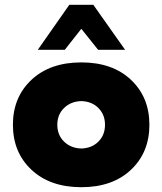

<svg xmlns="http://www.w3.org/2000/svg" viewBox="-20 -770 676 800"><path d="M250 -562.5H137.5L268.8 -750H368.8L501.2 -562.5H388.8L318.8 -650ZM525.6 -62.5Q448.8 10 318.8 10Q188.8 10 111.2 -62.5Q33.8 -135 33.8 -250Q33.8 -365 111.2 -437.5Q188.8 -510 318.8 -510Q448.8 -510 525.6 -437.5Q602.5 -365 602.5 -250Q602.5 -135 525.6 -62.5ZM318.8 -151.2Q362.5 -152.5 390 -180Q417.5 -207.5 417.5 -250Q417.5 -292.5 390 -320Q362.5 -347.5 318.8 -348.8Q275 -347.5 246.9 -320Q218.8 -292.5 218.8 -250Q218.8 -207.5 246.9 -180Q275 -152.5 318.8 -151.2Z"/></svg>

Font: Now Alt Black
Style: Regular
Weight: 900
Designer: Alfredo Marco Pradil
Foundry: Alfredo Marco Pradil
Version: Version 1.002;PS 001.002;hotconv 1.0.88;makeotf.lib2.5.64775